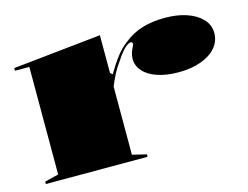

<svg xmlns="http://www.w3.org/2000/svg" viewBox="-77 -638 986 762"><g transform="rotate(-15 416.0 -257.5)"><path d="M25 0V-10L82 -24V-466H23V-477L385 -515V-360L394 -352Q415 -388 436 -415.5Q457 -443 481 -461Q515 -489 556.5 -502Q598 -515 653 -515Q701 -515 740 -502Q779 -489 802.5 -464.5Q826 -440 826 -406Q826 -373 804 -347Q782 -321 742 -306.5Q702 -292 650 -292Q600 -292 563 -304.5Q526 -317 506 -339.5Q486 -362 486 -390Q486 -404 490 -415.5Q494 -427 498.5 -435.5Q503 -444 503 -449Q503 -456 496 -456Q485 -456 469.5 -441Q454 -426 434 -395Q420 -377 407.5 -353Q395 -329 385 -304V-24L443 -10V0Z"/></g></svg>

Font: Kalnia SemiExpanded SemiBold
Style: Regular
Weight: 600
Width: 6
Designer: Frida Medrano
Foundry: Frida Medrano
Version: Version 1.105